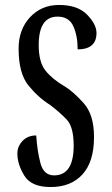

<svg xmlns="http://www.w3.org/2000/svg" viewBox="-20 -744 450 774"><path d="M359 -192Q359 -92 312.5 -41Q266 10 184 10Q106 10 78 -36Q50 -82 50 -125Q50 -154 71 -176Q92 -198 126 -198Q130 -136 143 -86.5Q156 -37 198 -37Q277 -37 277 -157Q277 -233 248.5 -262.5Q220 -292 182 -321Q135 -350 95 -399Q55 -448 55 -548Q55 -625 101 -674.5Q147 -724 218 -724Q293 -724 331 -685Q369 -646 369 -611Q369 -545 293 -545Q293 -600 275.5 -638.5Q258 -677 212 -677Q136 -677 136 -562Q136 -493 164 -458.5Q192 -424 242 -395Q275 -375 317 -328.5Q359 -282 359 -192Z"/></svg>

Font: Noto Serif Armenian Condensed Regular
Style: Regular
Weight: 400
Width: 3
Designer: Monotype Design Team
Foundry: Monotype Imaging Inc.
Version: Version 1.900